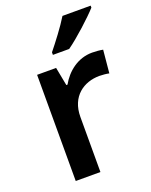

<svg xmlns="http://www.w3.org/2000/svg" viewBox="-143 -895 726 921"><g transform="rotate(-20 219.5 -434.0)"><path d="M436 -807V-817H292C265 -772 215 -707 185 -670V-657H268C318 -692 403 -770 436 -807ZM365 -603C291 -603 234 -556 202 -499H196L178 -593H81V-51H207V-332C207 -437 280 -486 360 -486C374 -486 396 -484 409 -481L420 -598C406 -601 382 -603 365 -603Z"/></g></svg>

Font: Noto Sans Tamil UI SemiBold
Style: Regular
Weight: 600
Designer: Jelle Bosma - Monotype Design Team
Foundry: Monotype Imaging Inc.
Version: Version 2.004